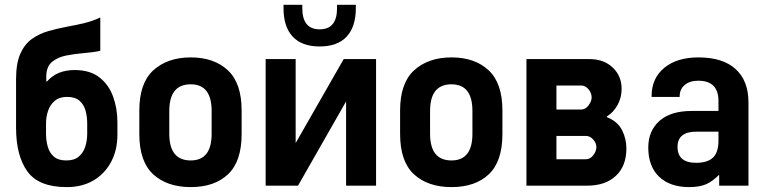

<svg xmlns="http://www.w3.org/2000/svg" viewBox="-20 -762 3145 788"><path d="M286.1 -474.6Q349.6 -474.6 388.2 -444.3Q426.8 -414.1 444.3 -365.2Q461.9 -316.4 461.9 -259.8V-209Q461.9 -145.5 435.5 -96.7Q409.2 -47.9 362.8 -21Q316.4 5.9 253.9 5.9Q138.7 5.9 92.3 -58.6Q45.9 -123 45.9 -238.3V-436.5Q45.9 -502 63.5 -541.5Q81.1 -581.1 111.3 -602.5Q141.6 -624 179.7 -634.8Q217.8 -645.5 259.8 -653.3Q293 -659.2 327.1 -667.5Q361.3 -675.8 391.6 -690.4V-553.7Q377 -549.8 359.4 -547.9Q341.8 -545.9 323.2 -543.9Q287.1 -541 252 -534.2Q216.8 -527.3 193.4 -507.8Q169.9 -488.3 169.9 -447.3V-427.7H172.9Q213.9 -474.6 286.1 -474.6ZM254.9 -364.3Q223.6 -364.3 204.6 -348.1Q185.5 -332 177.2 -307.1Q168.9 -282.2 168.9 -254.9V-212.9Q168.9 -184.6 176.3 -159.2Q183.6 -133.8 201.7 -118.7Q219.7 -103.5 252 -103.5Q285.2 -103.5 303.7 -119.6Q322.3 -135.7 330.1 -160.6Q337.9 -185.5 337.9 -212.9V-254.9Q337.9 -283.2 331.1 -308.1Q324.2 -333 306.2 -348.6Q288.1 -364.3 254.9 -364.3Z M608.4 -46.9Q551.8 -99.6 551.8 -211.9V-308.6Q551.8 -419.9 608.4 -472.7Q667 -526.4 762.7 -526.4Q859.4 -526.4 916 -472.7Q971.7 -419.9 971.7 -308.6V-211.9Q971.7 -99.6 916 -46.9Q860.4 5.9 762.7 5.9Q666 5.9 608.4 -46.9ZM848.6 -212.9V-306.6Q848.6 -416 762.7 -416Q674.8 -416 674.8 -306.6V-212.9Q674.8 -103.5 762.7 -103.5Q848.6 -103.5 848.6 -212.9Z M1070.3 -519.5H1193.4V-174.8L1390.6 -519.5H1523.4V0H1400.4V-345.7L1203.1 0H1070.3ZM1292 -571.3Q1218.8 -571.3 1181.2 -611.8Q1143.6 -652.3 1143.6 -728.5V-742.2H1220.7V-728.5Q1220.7 -641.6 1292 -641.6Q1363.3 -641.6 1363.3 -728.5V-742.2H1440.4V-728.5Q1440.4 -652.3 1402.8 -611.8Q1365.2 -571.3 1292 -571.3Z M1678.7 -46.9Q1622.1 -99.6 1622.1 -211.9V-308.6Q1622.1 -419.9 1678.7 -472.7Q1737.3 -526.4 1833 -526.4Q1929.7 -526.4 1986.3 -472.7Q2042 -419.9 2042 -308.6V-211.9Q2042 -99.6 1986.3 -46.9Q1930.7 5.9 1833 5.9Q1736.3 5.9 1678.7 -46.9ZM1918.9 -212.9V-306.6Q1918.9 -416 1833 -416Q1745.1 -416 1745.1 -306.6V-212.9Q1745.1 -103.5 1833 -103.5Q1918.9 -103.5 1918.9 -212.9Z M2140.6 -519.5H2399.4Q2458 -519.5 2494.6 -484.9Q2531.2 -450.2 2531.2 -397.5Q2531.2 -361.3 2514.6 -331.1Q2498 -300.8 2470.7 -284.2V-281.2Q2514.6 -263.7 2532.7 -228.5Q2550.8 -193.4 2550.8 -152.3Q2550.8 -81.1 2507.8 -40.5Q2464.8 0 2389.6 0H2140.6ZM2384.8 -204.1H2263.7V-108.4H2384.8Q2402.3 -108.4 2415 -125Q2427.7 -141.6 2427.7 -158.2Q2427.7 -174.8 2414.6 -189.5Q2401.4 -204.1 2384.8 -204.1ZM2365.2 -411.1H2263.7V-312.5H2365.2Q2382.8 -312.5 2395.5 -329.6Q2408.2 -346.7 2408.2 -362.3Q2408.2 -379.9 2395.5 -395.5Q2382.8 -411.1 2365.2 -411.1Z M2998 -479.5Q3051.8 -431.6 3051.8 -341.8V0H2931.6V-44.9Q2918.9 -32.2 2905.3 -22Q2891.6 -11.7 2877.9 -5.9Q2850.6 5.9 2808.6 5.9Q2729.5 5.9 2684.6 -37.1Q2640.6 -80.1 2640.6 -156.2Q2640.6 -225.6 2687.5 -266.6Q2733.4 -306.6 2818.4 -306.6H2928.7V-347.7Q2928.7 -430.7 2845.7 -430.7Q2810.5 -430.7 2790 -413.1Q2769.5 -395.5 2769.5 -367.2V-364.3H2654.3V-368.2Q2654.3 -440.4 2706.1 -483.4Q2757.8 -526.4 2846.7 -526.4Q2945.3 -526.4 2998 -479.5ZM2907.2 -116.2Q2928.7 -137.7 2928.7 -184.6V-221.7H2838.9Q2760.7 -221.7 2760.7 -159.2Q2760.7 -93.8 2836.9 -93.8Q2884.8 -93.8 2907.2 -116.2Z"/></svg>

Font: Dinish
Style: Bold
Weight: 700
Designer: Bert Driehuis
Foundry: Playbeing
Version: Version 3.006; git-39231f3c-release